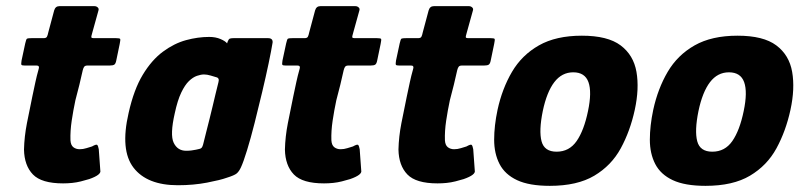

<svg xmlns="http://www.w3.org/2000/svg" viewBox="-20 -596 2618 624"><path d="M185 0Q115 0 87 -29Q59 -58 58 -110Q59 -152 67.5 -195.5Q76 -239 85 -282Q91 -310 95 -329Q99 -348 106 -373Q109 -383 99 -383H61Q52 -383 50 -385Q48 -387 50 -399L62 -455Q65 -469 68 -470.5Q71 -472 83 -472H122Q130 -472 132.5 -476.5Q135 -481 137 -491L156 -562Q160 -576 173 -576H287Q293 -576 297.5 -572Q302 -568 300 -562L280 -490Q276 -477 277 -474.5Q278 -472 284 -472H357Q369 -472 370.5 -469.5Q372 -467 369 -453L358 -400Q356 -389 351.5 -386Q347 -383 336 -383H264Q257 -383 254 -379.5Q251 -376 249 -368Q244 -345 238 -320.5Q232 -296 225 -270Q218 -237 213 -203.5Q208 -170 209 -140Q210 -124 218.5 -117.5Q227 -111 239 -111Q250 -111 261 -114.5Q272 -118 279 -120Q293 -128 296 -125Q299 -122 301 -111L306 -42Q310 -28 270 -14Q257 -10 243 -6.5Q229 -3 214.5 -1.5Q200 0 185 0Z M558 6Q458 6 414 -51Q370 -108 398 -229Q415 -305 444 -353Q473 -401 509.5 -428Q546 -455 584.5 -465.5Q623 -476 660 -476Q681 -476 697 -469Q713 -462 718 -455L720 -461Q723 -469 727 -470.5Q731 -472 739 -472H851Q867 -472 866 -458Q862 -433 853 -390Q844 -347 832 -296.5Q820 -246 807.5 -196.5Q795 -147 783 -108Q771 -69 763 -52Q757 -39 749.5 -32.5Q742 -26 716 -18Q697 -11 653 -2.5Q609 6 558 6ZM585 -106Q594 -106 602 -107Q610 -108 617 -109.5Q624 -111 628 -112Q633 -113 635.5 -116Q638 -119 640 -126Q645 -147 650.5 -168Q656 -189 661 -209.5Q666 -230 671 -250.5Q676 -271 680.5 -290.5Q685 -310 690 -329Q692 -336 690 -340Q688 -344 683 -345Q676 -347 664.5 -350.5Q653 -354 643 -354Q633 -354 620 -349.5Q607 -345 594 -332.5Q581 -320 569 -295Q557 -270 548 -228Q532 -158 544.5 -132Q557 -106 585 -106Z M1033 0Q963 0 935 -29Q907 -58 906 -110Q907 -152 915.5 -195.5Q924 -239 933 -282Q939 -310 943 -329Q947 -348 954 -373Q957 -383 947 -383H909Q900 -383 898 -385Q896 -387 898 -399L910 -455Q913 -469 916 -470.5Q919 -472 931 -472H970Q978 -472 980.5 -476.5Q983 -481 985 -491L1004 -562Q1008 -576 1021 -576H1135Q1141 -576 1145.5 -572Q1150 -568 1148 -562L1128 -490Q1124 -477 1125 -474.5Q1126 -472 1132 -472H1205Q1217 -472 1218.5 -469.5Q1220 -467 1217 -453L1206 -400Q1204 -389 1199.5 -386Q1195 -383 1184 -383H1112Q1105 -383 1102 -379.5Q1099 -376 1097 -368Q1092 -345 1086 -320.5Q1080 -296 1073 -270Q1066 -237 1061 -203.5Q1056 -170 1057 -140Q1058 -124 1066.5 -117.5Q1075 -111 1087 -111Q1098 -111 1109 -114.5Q1120 -118 1127 -120Q1141 -128 1144 -125Q1147 -122 1149 -111L1154 -42Q1158 -28 1118 -14Q1105 -10 1091 -6.5Q1077 -3 1062.5 -1.5Q1048 0 1033 0Z M1402 0Q1332 0 1304 -29Q1276 -58 1275 -110Q1276 -152 1284.5 -195.5Q1293 -239 1302 -282Q1308 -310 1312 -329Q1316 -348 1323 -373Q1326 -383 1316 -383H1278Q1269 -383 1267 -385Q1265 -387 1267 -399L1279 -455Q1282 -469 1285 -470.5Q1288 -472 1300 -472H1339Q1347 -472 1349.5 -476.5Q1352 -481 1354 -491L1373 -562Q1377 -576 1390 -576H1504Q1510 -576 1514.5 -572Q1519 -568 1517 -562L1497 -490Q1493 -477 1494 -474.5Q1495 -472 1501 -472H1574Q1586 -472 1587.5 -469.5Q1589 -467 1586 -453L1575 -400Q1573 -389 1568.5 -386Q1564 -383 1553 -383H1481Q1474 -383 1471 -379.5Q1468 -376 1466 -368Q1461 -345 1455 -320.5Q1449 -296 1442 -270Q1435 -237 1430 -203.5Q1425 -170 1426 -140Q1427 -124 1435.5 -117.5Q1444 -111 1456 -111Q1467 -111 1478 -114.5Q1489 -118 1496 -120Q1510 -128 1513 -125Q1516 -122 1518 -111L1523 -42Q1527 -28 1487 -14Q1474 -10 1460 -6.5Q1446 -3 1431.5 -1.5Q1417 0 1402 0Z M1767 8Q1700 8 1660.5 -10.5Q1621 -29 1603.5 -63Q1586 -97 1586 -142Q1586 -187 1597 -239Q1612 -308 1644 -362.5Q1676 -417 1731.5 -448.5Q1787 -480 1871 -480Q1955 -480 1997 -448.5Q2039 -417 2048.5 -362.5Q2058 -308 2043 -239Q2028 -170 1997.5 -114Q1967 -58 1911.5 -25Q1856 8 1767 8ZM1789 -103Q1830 -103 1854 -137.5Q1878 -172 1891 -235Q1904 -297 1892.5 -329Q1881 -361 1843 -361Q1806 -361 1781.5 -329Q1757 -297 1744 -235Q1731 -171 1740 -137Q1749 -103 1789 -103Z M2273 8Q2206 8 2166.5 -10.5Q2127 -29 2109.5 -63Q2092 -97 2092 -142Q2092 -187 2103 -239Q2118 -308 2150 -362.5Q2182 -417 2237.5 -448.5Q2293 -480 2377 -480Q2461 -480 2503 -448.5Q2545 -417 2554.5 -362.5Q2564 -308 2549 -239Q2534 -170 2503.5 -114Q2473 -58 2417.5 -25Q2362 8 2273 8ZM2295 -103Q2336 -103 2360 -137.5Q2384 -172 2397 -235Q2410 -297 2398.5 -329Q2387 -361 2349 -361Q2312 -361 2287.5 -329Q2263 -297 2250 -235Q2237 -171 2246 -137Q2255 -103 2295 -103Z"/></svg>

Font: Glory Thin ExtraBold
Style: Italic
Weight: 800
Italic angle: -12°
Version: Version 1.011